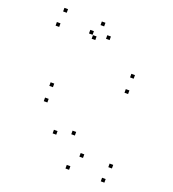

<svg xmlns="http://www.w3.org/2000/svg" viewBox="-141 -883 902 1001"><g transform="rotate(20 310.0 -382.5)"><path d="M510.2 -466.3V-486.3H490.2V-466.3ZM510.2 -551.2V-571.2H490.2V-551.2ZM129.8 -365.8V-385.8H109.8V-365.8ZM129.8 -281V-301H109.8V-281ZM552 10.2V-9.8H532V10.2ZM563.7 -72.7V-92.7H543.7V-72.7ZM403.2 -72.7V-92.7H383.2V-72.7ZM323.5 -168V-188H303.5V-168ZM323.5 -697.5V-717.5H303.5V-697.5ZM272.3 -755V-775H252.3V-755ZM64.7 -755V-775H44.7V-755ZM53 -672.2V-692.2H33V-672.2ZM253.2 -672.2V-692.2H233.2V-672.2ZM230.7 -693.3V-713.3H210.7V-693.3ZM230.7 -139V-159H210.7V-139ZM356.2 10.2V-9.8H336.2V10.2Z"/></g></svg>

Font: Monaspace Krypton Dots Var
Style: Regular
Weight: 400
Designer: Riley Cran and the Lettermatic Team
Version: Version 1.100 (Monaspace Krypton Dots)